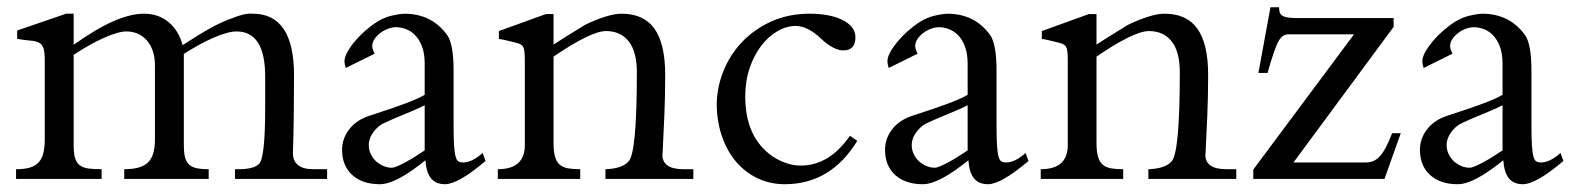

<svg xmlns="http://www.w3.org/2000/svg" viewBox="-20 -478 4203 513"><path d="M854 0H607.9V-25.9H619.1Q637.7 -25.9 651.6 -29.5Q665.5 -33.2 672.4 -40.5Q688.5 -56.6 688.5 -189V-273.9Q688.5 -394 611.8 -394Q600.1 -394 584.7 -389.6Q569.3 -385.3 551 -377.4Q532.7 -369.6 512.7 -358.6Q492.7 -347.7 471.2 -334V-89.8Q471.2 -70.8 474.1 -58.6Q477.1 -46.4 484.4 -39.1Q491.7 -31.7 504.6 -28.8Q517.6 -25.9 537.6 -25.9V0H312V-25.9Q335.9 -25.9 351.8 -30.8Q367.7 -35.6 377 -45.7Q386.2 -55.7 390.1 -70.8Q394 -85.9 394 -106V-303.7Q394 -323.7 388.7 -340.3Q383.3 -356.9 373.3 -368.9Q363.3 -380.9 349.1 -387.5Q335 -394 317.4 -394Q306.2 -394 290.8 -389.4Q275.4 -384.8 257.3 -376.7Q239.3 -368.7 218.8 -357.2Q198.2 -345.7 176.8 -331.5V-89.8Q176.8 -68.8 180.4 -56.2Q184.1 -43.5 192.9 -36.6Q201.7 -29.8 216.1 -27.8Q230.5 -25.9 251.5 -25.9V0H22.9V-25.9Q44.4 -25.9 59.1 -30Q73.7 -34.2 82.8 -43.7Q91.8 -53.2 95.7 -68.6Q99.6 -84 99.6 -106V-315.4Q99.6 -337.9 96.4 -348.4Q93.3 -358.9 85 -363.5Q76.7 -368.2 62.3 -369.4Q47.9 -370.6 25.9 -374V-396.5L156.7 -441.4H176.8V-358.4Q237.3 -401.4 283.2 -421.4Q329.1 -441.4 364.7 -441.4Q403.8 -441.4 430.9 -418.5Q458 -395.5 467.8 -357.4Q492.7 -373.5 511.5 -385Q530.3 -396.5 545.7 -404.8Q561 -413.1 574.7 -419.2Q588.4 -425.3 602.5 -430.2Q615.2 -435.5 629.4 -439Q643.6 -442.4 655.3 -441.4Q765.6 -441.4 765.6 -276.9Q765.6 -157.2 762.7 -71.3V-68.4Q762.7 -47.9 776.4 -36.9Q790 -25.9 816.9 -25.9H854Z M1114.7 -196.8Q1109.4 -193.8 1099.1 -189.2Q1088.9 -184.6 1076.7 -179.4Q1064.5 -174.3 1051.3 -168.9Q1038.1 -163.6 1026.6 -158.4Q1015.1 -153.3 1006.8 -149.4Q998.5 -145.5 995.6 -143.1Q981.9 -132.8 973.6 -118.9Q965.3 -105 965.3 -90.3Q965.3 -78.1 970.5 -66.9Q975.6 -55.7 984.1 -47.6Q992.7 -39.6 1003.9 -34.7Q1015.1 -29.8 1027.3 -29.8Q1031.7 -29.8 1041 -33.7Q1050.3 -37.6 1062.3 -43.9Q1074.2 -50.3 1087.9 -58.8Q1101.6 -67.4 1114.7 -76.2ZM1277.3 -47.9Q1204.1 14.2 1168.9 14.2Q1145 14.2 1132.1 -1Q1119.1 -16.1 1116.7 -49.8Q1077.6 -18.1 1047.4 -2Q1017.1 14.2 994.6 14.2Q948.2 14.2 921.1 -10.5Q894 -35.2 894 -77.6Q894 -105 909.7 -127.9Q925.3 -150.9 953.6 -163.6Q960.9 -167 981 -173.3Q1001 -179.7 1025.1 -188Q1049.3 -196.3 1074 -205.8Q1098.6 -215.3 1114.7 -224.6V-307.6Q1114.7 -335 1107.7 -353.5Q1100.6 -372.1 1089.6 -383.5Q1078.6 -395 1064.9 -400.1Q1051.3 -405.3 1038.1 -405.3Q1027.8 -405.3 1016.6 -401.1Q1005.4 -397 996.1 -389.9Q986.8 -382.8 980.7 -373.8Q974.6 -364.7 974.6 -355Q974.6 -347.2 981 -334.5L903.8 -296.4Q900.4 -307.1 900.4 -314.5Q900.4 -324.7 908 -338.6Q915.5 -352.5 927.7 -367.2Q939.9 -381.8 955.8 -395.8Q971.7 -409.7 987.8 -419.9Q1006.3 -431.2 1024.9 -435.8Q1043.5 -440.4 1060.1 -441.4Q1133.8 -441.4 1174.8 -384.3Q1183.1 -373 1187.5 -349.1Q1191.9 -325.2 1191.9 -289.6V-147Q1191.9 -111.3 1193.1 -90.8Q1194.3 -70.3 1197.3 -59.8Q1200.2 -49.3 1205.1 -46.6Q1210 -43.9 1217.3 -43.9Q1241.2 -43.9 1269.5 -69.3Z M1832.5 0H1597.7V-25.9Q1642.1 -27.3 1659.2 -46.4Q1681.6 -67.9 1681.6 -284.7Q1681.6 -339.8 1659.9 -367.4Q1638.2 -395 1599.1 -395Q1578.6 -395 1542.2 -377Q1505.9 -358.9 1459 -326.7V-96.7Q1459 -73.7 1462.9 -59.8Q1466.8 -45.9 1475.3 -38.3Q1483.9 -30.8 1497.3 -28.3Q1510.7 -25.9 1530.3 -25.9V0H1310.1V-25.9Q1382.3 -25.9 1382.3 -90.3V-315.4Q1382.3 -330.6 1381.3 -339.6Q1380.4 -348.6 1377.2 -353.5Q1374 -358.4 1368.2 -360.8Q1362.3 -363.3 1353 -365.2Q1343.3 -367.7 1333 -370.1Q1322.8 -372.6 1313 -374V-395L1438.5 -440.4H1459V-358.9Q1466.3 -363.8 1479.7 -372.3Q1493.2 -380.9 1506.8 -389.2Q1520.5 -397.5 1531 -404.1Q1541.5 -410.6 1543 -411.6Q1571.3 -425.3 1596.7 -433.3Q1622.1 -441.4 1640.6 -441.4Q1700.2 -441.4 1728.8 -401.1Q1757.3 -360.8 1757.3 -278.3Q1757.3 -222.2 1755.1 -170.4Q1752.9 -118.7 1750.5 -71.3V-69.8Q1750.5 -68.8 1750.2 -68.4Q1750 -67.9 1750 -67.4V-63Q1750 -45.4 1763.9 -35.6Q1777.8 -25.9 1806.6 -25.9H1832.5Z M2270.5 -101.6Q2199.7 14.2 2076.7 14.2Q2038.1 14.2 2005.1 -1.2Q1972.2 -16.6 1948 -44.4Q1923.8 -72.3 1909.9 -111.1Q1896 -149.9 1895 -196.3Q1895 -243.2 1912.6 -287.4Q1930.2 -331.5 1962.6 -365.7Q1995.1 -399.9 2041 -420.7Q2086.9 -441.4 2143.6 -441.4Q2168.5 -441.4 2190.4 -437.5Q2212.4 -433.6 2229.2 -425.5Q2246.1 -417.5 2255.9 -405.8Q2265.6 -394 2265.6 -377.9Q2265.6 -343.3 2232.9 -343.3Q2208 -343.3 2173.8 -374.5Q2155.8 -392.1 2138.4 -400.4Q2121.1 -408.7 2106.4 -408.7Q2081.5 -408.7 2057.4 -394.8Q2033.2 -380.9 2013.9 -355.7Q1994.6 -330.6 1982.9 -295.9Q1971.2 -261.2 1971.2 -219.7Q1971.2 -110.8 2044.4 -60.1Q2061.5 -48.8 2080.6 -42.2Q2099.6 -35.6 2120.1 -35.6Q2156.7 -35.6 2189.5 -54.9Q2222.2 -74.2 2251 -115.2Z M2565.4 -196.8Q2560.1 -193.8 2549.8 -189.2Q2539.6 -184.6 2527.3 -179.4Q2515.1 -174.3 2502 -168.9Q2488.8 -163.6 2477.3 -158.4Q2465.8 -153.3 2457.5 -149.4Q2449.2 -145.5 2446.3 -143.1Q2432.6 -132.8 2424.3 -118.9Q2416 -105 2416 -90.3Q2416 -78.1 2421.1 -66.9Q2426.3 -55.7 2434.8 -47.6Q2443.4 -39.6 2454.6 -34.7Q2465.8 -29.8 2478 -29.8Q2482.4 -29.8 2491.7 -33.7Q2501 -37.6 2512.9 -43.9Q2524.9 -50.3 2538.6 -58.8Q2552.2 -67.4 2565.4 -76.2ZM2728 -47.9Q2654.8 14.2 2619.6 14.2Q2595.7 14.2 2582.8 -1Q2569.8 -16.1 2567.4 -49.8Q2528.3 -18.1 2498 -2Q2467.8 14.2 2445.3 14.2Q2398.9 14.2 2371.8 -10.5Q2344.7 -35.2 2344.7 -77.6Q2344.7 -105 2360.4 -127.9Q2376 -150.9 2404.3 -163.6Q2411.6 -167 2431.6 -173.3Q2451.7 -179.7 2475.8 -188Q2500 -196.3 2524.7 -205.8Q2549.3 -215.3 2565.4 -224.6V-307.6Q2565.4 -335 2558.3 -353.5Q2551.3 -372.1 2540.3 -383.5Q2529.3 -395 2515.6 -400.1Q2502 -405.3 2488.8 -405.3Q2478.5 -405.3 2467.3 -401.1Q2456.1 -397 2446.8 -389.9Q2437.5 -382.8 2431.4 -373.8Q2425.3 -364.7 2425.3 -355Q2425.3 -347.2 2431.6 -334.5L2354.5 -296.4Q2351.1 -307.1 2351.1 -314.5Q2351.1 -324.7 2358.6 -338.6Q2366.2 -352.5 2378.4 -367.2Q2390.6 -381.8 2406.5 -395.8Q2422.4 -409.7 2438.5 -419.9Q2457 -431.2 2475.6 -435.8Q2494.1 -440.4 2510.7 -441.4Q2584.5 -441.4 2625.5 -384.3Q2633.8 -373 2638.2 -349.1Q2642.6 -325.2 2642.6 -289.6V-147Q2642.6 -111.3 2643.8 -90.8Q2645 -70.3 2647.9 -59.8Q2650.9 -49.3 2655.8 -46.6Q2660.6 -43.9 2668 -43.9Q2691.9 -43.9 2720.2 -69.3Z M3283.2 0H3048.3V-25.9Q3092.8 -27.3 3109.9 -46.4Q3132.3 -67.9 3132.3 -284.7Q3132.3 -339.8 3110.6 -367.4Q3088.9 -395 3049.8 -395Q3029.3 -395 2992.9 -377Q2956.5 -358.9 2909.7 -326.7V-96.7Q2909.7 -73.7 2913.6 -59.8Q2917.5 -45.9 2926 -38.3Q2934.6 -30.8 2948 -28.3Q2961.4 -25.9 2981 -25.9V0H2760.7V-25.9Q2833 -25.9 2833 -90.3V-315.4Q2833 -330.6 2832 -339.6Q2831.1 -348.6 2827.9 -353.5Q2824.7 -358.4 2818.8 -360.8Q2813 -363.3 2803.7 -365.2Q2793.9 -367.7 2783.7 -370.1Q2773.4 -372.6 2763.7 -374V-395L2889.2 -440.4H2909.7V-358.9Q2917 -363.8 2930.4 -372.3Q2943.8 -380.9 2957.5 -389.2Q2971.2 -397.5 2981.7 -404.1Q2992.2 -410.6 2993.7 -411.6Q3022 -425.3 3047.4 -433.3Q3072.8 -441.4 3091.3 -441.4Q3150.9 -441.4 3179.4 -401.1Q3208 -360.8 3208 -278.3Q3208 -222.2 3205.8 -170.4Q3203.6 -118.7 3201.2 -71.3V-69.8Q3201.2 -68.8 3200.9 -68.4Q3200.7 -67.9 3200.7 -67.4V-63Q3200.7 -45.4 3214.6 -35.6Q3228.5 -25.9 3257.3 -25.9H3283.2Z M3722.7 -122.1 3679.2 0H3328.6V-24.9L3597.7 -386.2H3421.9Q3405.8 -386.2 3395 -366.2Q3391.1 -358.9 3383.8 -338.4Q3376.5 -317.9 3366.7 -283.2H3342.3L3374.5 -458.5H3397.5Q3397.5 -450.2 3399.4 -444.6Q3401.4 -439 3406.7 -435.8Q3412.1 -432.6 3421.6 -431.2Q3431.2 -429.7 3446.3 -429.7H3703.6V-406.2L3436 -43.9H3627.4Q3639.2 -43.9 3648.4 -47.4Q3657.7 -50.8 3666 -59.6Q3674.3 -68.4 3682.4 -83.5Q3690.4 -98.6 3699.7 -122.1Z M3994.6 -196.8Q3989.3 -193.8 3979 -189.2Q3968.8 -184.6 3956.5 -179.4Q3944.3 -174.3 3931.2 -168.9Q3918 -163.6 3906.5 -158.4Q3895 -153.3 3886.7 -149.4Q3878.4 -145.5 3875.5 -143.1Q3861.8 -132.8 3853.5 -118.9Q3845.2 -105 3845.2 -90.3Q3845.2 -78.1 3850.3 -66.9Q3855.5 -55.7 3864 -47.6Q3872.6 -39.6 3883.8 -34.7Q3895 -29.8 3907.2 -29.8Q3911.6 -29.8 3920.9 -33.7Q3930.2 -37.6 3942.1 -43.9Q3954.1 -50.3 3967.8 -58.8Q3981.4 -67.4 3994.6 -76.2ZM4157.2 -47.9Q4084 14.2 4048.8 14.2Q4024.9 14.2 4012 -1Q3999 -16.1 3996.6 -49.8Q3957.5 -18.1 3927.2 -2Q3897 14.2 3874.5 14.2Q3828.1 14.2 3801 -10.5Q3773.9 -35.2 3773.9 -77.6Q3773.9 -105 3789.6 -127.9Q3805.2 -150.9 3833.5 -163.6Q3840.8 -167 3860.8 -173.3Q3880.9 -179.7 3905 -188Q3929.2 -196.3 3953.9 -205.8Q3978.5 -215.3 3994.6 -224.6V-307.6Q3994.6 -335 3987.5 -353.5Q3980.5 -372.1 3969.5 -383.5Q3958.5 -395 3944.8 -400.1Q3931.2 -405.3 3918 -405.3Q3907.7 -405.3 3896.5 -401.1Q3885.3 -397 3876 -389.9Q3866.7 -382.8 3860.6 -373.8Q3854.5 -364.7 3854.5 -355Q3854.5 -347.2 3860.8 -334.5L3783.7 -296.4Q3780.3 -307.1 3780.3 -314.5Q3780.3 -324.7 3787.8 -338.6Q3795.4 -352.5 3807.6 -367.2Q3819.8 -381.8 3835.7 -395.8Q3851.6 -409.7 3867.7 -419.9Q3886.2 -431.2 3904.8 -435.8Q3923.3 -440.4 3939.9 -441.4Q4013.7 -441.4 4054.7 -384.3Q4063 -373 4067.4 -349.1Q4071.8 -325.2 4071.8 -289.6V-147Q4071.8 -111.3 4073 -90.8Q4074.2 -70.3 4077.1 -59.8Q4080.1 -49.3 4085 -46.6Q4089.8 -43.9 4097.2 -43.9Q4121.1 -43.9 4149.4 -69.3Z"/></svg>

Font: XB Niloofar
Style: Regular
Weight: 400
Designer: Behnam
Foundry: Irmug
Version: Version 7.201 2008